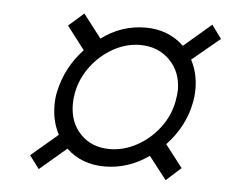

<svg xmlns="http://www.w3.org/2000/svg" viewBox="-40 -560 646 529"><g transform="rotate(5 283.5 -295.0)"><path d="M58 -112 132 -175Q113 -211 113 -255Q113 -277 117 -294Q132 -362 180 -413L131 -477L173 -514L223 -449Q278 -490 345 -490Q408 -490 451 -449L527 -514L554 -477L477 -413Q496 -377 496 -333Q496 -313 492 -294Q479 -228 429 -175L477 -113L436 -76L387 -139Q330 -99 265 -99Q201 -99 159 -139L85 -76ZM444 -293Q448 -315 448 -326Q448 -376 416 -408.5Q384 -441 334 -441Q296 -441 260.5 -421.5Q225 -402 199.5 -368.5Q174 -335 166 -294Q163 -278 163 -263Q163 -212 194 -180Q225 -148 275 -148Q313 -148 349 -167.5Q385 -187 410.5 -220Q436 -253 444 -293Z"/></g></svg>

Font: Taviraj Medium
Style: Italic
Weight: 500
Italic angle: -12°
Designer: Katatrad Team
Foundry: CadsonDemak
Version: Version 1.001